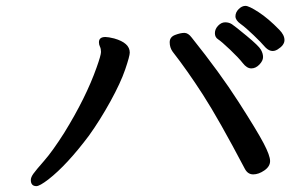

<svg xmlns="http://www.w3.org/2000/svg" viewBox="-20 -685 1040 654"><path d="M931 -584Q949 -566 949 -548.5Q949 -531 925.5 -516.5Q902 -502 880 -528Q871 -539 844 -565Q817 -591 799.5 -603.5Q782 -616 782 -629.5Q782 -643 793 -654Q804 -665 816 -665Q828 -665 861 -643.5Q894 -622 931 -584ZM807 -470Q793 -488 763.5 -516Q734 -544 723 -551Q712 -558 712 -572Q712 -586 723 -597.5Q734 -609 747 -609Q760 -609 770 -602.5Q780 -596 820.5 -562.5Q861 -529 868.5 -516Q876 -503 876 -490.5Q876 -478 863.5 -465Q851 -452 836 -452Q821 -452 807 -470ZM814 -110Q725 -279 671.5 -362Q618 -445 568 -509Q558 -523 558 -541Q558 -559 576.5 -566Q595 -573 608 -573Q621 -573 633 -557Q729 -437 792.5 -338Q856 -239 878 -197Q900 -155 900 -136.5Q900 -118 880.5 -104.5Q861 -91 842.5 -91Q824 -91 814 -110ZM317 -541Q317 -559 339 -559Q349 -559 369 -554Q422 -539 422 -506Q422 -494 406.5 -448.5Q391 -403 356 -339.5Q321 -276 283 -223Q208 -123 145 -74Q115 -51 104 -51Q85 -51 85 -72Q85 -81 93.5 -93Q102 -105 130.5 -137.5Q159 -170 199 -233Q273 -353 309 -455Q324 -497 324 -508Q324 -519 320.5 -526Q317 -533 317 -541Z"/></svg>

Font: LXGW ZhenKai
Style: Regular
Weight: 400
Designer: LXGW / Fontworks Inc.
Foundry: LXGW / Fontworks Inc.
Version: Version 0.800;June 8, 2025